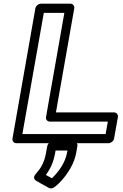

<svg xmlns="http://www.w3.org/2000/svg" viewBox="-20 -756 672 1047"><path d="M251 -93H568L556 -25H102L219 -686H331L231 -118C228 -103 240 -93 251 -93ZM285 -143 385 -711C387 -722 379 -736 364 -736H203C192 -736 176 -726 173 -711L48 0C46 11 54 25 69 25H572C583 25 599 15 602 0L623 -118C625 -129 617 -143 602 -143ZM263 216 230 198C254 166 271 130 280 82L283 65H348L346 75C336 132 299 182 263 216ZM174 194C158 212 169 225 177 230L247 269C255 273 267 272 276 265C291 254 305 241 318 226C351 188 385 137 396 75L402 40C404 29 397 15 382 15H267C256 15 241 25 238 40L230 82C221 132 202 162 174 194Z"/></svg>

Font: Asimov
Style: WidOuIt
Weight: 500
Designer: Google
Version: Version 2.000980; 2014